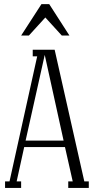

<svg xmlns="http://www.w3.org/2000/svg" viewBox="-20 -925 467 945"><path d="M284.2 -750 203.1 -838.9 122.1 -750H84L184.1 -904.8H222.2L321.8 -750ZM249 -680.2 395 -32.2H417V0H315.9V-32.2H337.9L299.8 -201.2H99.1L62 -32.2H84V0H4.9V-32.2H26.9L163.1 -647.9H141.1V-680.2ZM200.2 -654.8 106 -232.9H293Z"/></svg>

Font: Margherita Light
Style: Regular
Weight: 300
Designer: James Puckett
Foundry: Dunwich Type Founders
Version: Version 1.008;hotconv 1.0.109;makeotfexe 2.5.65596